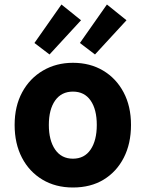

<svg xmlns="http://www.w3.org/2000/svg" viewBox="-20 -819 647 853"><path d="M304 14Q227 14 168.5 -21Q110 -56 77.5 -118.5Q45 -181 45 -264Q45 -347 78.5 -409Q112 -471 171 -505.5Q230 -540 304 -540Q380 -540 438 -505.5Q496 -471 529 -409Q562 -347 562 -264Q562 -181 530 -118.5Q498 -56 440.5 -21Q383 14 304 14ZM304 -114Q355 -114 382.5 -154.5Q410 -195 410 -264Q410 -333 382.5 -372.5Q355 -412 304 -412Q253 -412 225 -372.5Q197 -333 197 -264Q197 -195 225 -154.5Q253 -114 304 -114ZM402 -577 335 -628 455 -799 542 -729ZM200 -577 133 -628 253 -799 340 -729Z"/></svg>

Font: Ubuntu Sans ExtraBold
Style: Regular
Weight: 800
Designer: Dalton Maag Ltd
Foundry: Dalton Maag Ltd
Version: Version 1.006; ttfautohint (v1.8.4.7-5d5b)